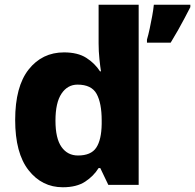

<svg xmlns="http://www.w3.org/2000/svg" viewBox="-20 -780 823 810"><path d="M245 10Q157 10 100.5 -62Q44 -134 44 -274Q44 -415 101 -487Q158 -559 250 -559Q308 -559 344 -536Q380 -513 402 -479H406Q403 -497 399.5 -530.5Q396 -564 396 -597V-760H565V0H437L403 -71H396Q375 -37 339 -13.5Q303 10 245 10ZM309 -124Q364 -124 386 -157Q408 -190 409 -257V-272Q409 -345 387.5 -384Q366 -423 307 -423Q265 -423 239.5 -385Q214 -347 214 -271Q214 -196 239.5 -160Q265 -124 309 -124ZM783 -750Q771 -727 758.5 -703Q746 -679 731.5 -653.5Q717 -628 700 -600H600V-613Q606 -633 611.5 -659Q617 -685 622 -712Q627 -739 629 -760H783Z"/></svg>

Font: Noto Sans Cham ExtraBold
Style: Regular
Weight: 800
Version: Version 2.002